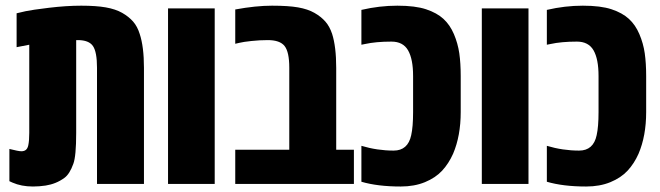

<svg xmlns="http://www.w3.org/2000/svg" viewBox="-20 -660 2370 689"><path d="M481.4 -538.1Q496.6 -492.2 496.6 -416.5V0H328.1V-417Q328.1 -473.6 313.5 -494.9Q298.8 -516.1 259.3 -516.1H253.4V-183.1Q253.4 -99.6 243.2 -72.3Q230 -35.2 210.9 -21.5Q181.6 0 143.6 5.9Q121.1 9.3 98.1 9.3Q56.6 9.3 24.4 -4.9L13.7 -9.8V-125.5Q46.4 -117.2 56.6 -117.2Q66.9 -117.2 73 -122.3Q79.1 -127.4 81.5 -138.7Q85 -154.8 85 -183.1V-499.5L39.6 -490.7V-612.3Q51.3 -615.2 72.3 -619.9Q93.3 -624.5 155.8 -632.1Q218.3 -639.6 271.5 -639.6Q324.7 -639.6 359.6 -633.5Q394.5 -627.4 418.5 -613.8Q442.4 -600.1 457.8 -582.5Q473.1 -564.9 481.4 -538.1Z M750.5 0H583V-629.9H750.5Z M824.2 -626Q897.9 -639.6 956.3 -639.6Q1014.6 -639.6 1049.6 -633.5Q1084.5 -627.4 1108.4 -613.8Q1132.3 -600.1 1147.7 -582.5Q1163.1 -564.9 1171.9 -538.1Q1186.5 -492.2 1186.5 -416.5V-122.6H1250V0H824.2V-122.6H1018.1V-417Q1018.1 -473.6 1001.2 -494.9Q984.4 -516.1 940.9 -516.1Q911.6 -516.1 882.3 -512.9Q853 -509.8 838.9 -506.3L824.2 -502.9Z M1276.9 -624.5Q1341.8 -639.6 1406 -639.6Q1470.2 -639.6 1509 -626.7Q1547.9 -613.8 1571.3 -592.3Q1594.7 -570.8 1608.9 -537.6Q1623 -504.4 1628.2 -468.8Q1633.3 -433.1 1633.3 -387.2V-257.8Q1633.3 -172.4 1606 -108.4Q1590.3 -73.2 1566.7 -47.6Q1543 -22 1504.9 -6.3Q1466.8 9.3 1418 9.3Q1335 9.3 1276.9 -7.8V-136.7Q1334 -119.6 1392.6 -119.6Q1443.8 -119.6 1455.6 -174.8Q1462.4 -204.6 1462.4 -257.8V-387.2Q1462.4 -448.2 1444.3 -479.5Q1426.3 -510.7 1384.8 -510.7Q1329.1 -510.7 1289.6 -502L1276.9 -499.5Z M1876.5 0H1709V-629.9H1876.5Z M1942.4 -624.5Q2007.3 -639.6 2071.5 -639.6Q2135.7 -639.6 2174.6 -626.7Q2213.4 -613.8 2236.8 -592.3Q2260.3 -570.8 2274.4 -537.6Q2288.6 -504.4 2293.7 -468.8Q2298.8 -433.1 2298.8 -387.2V-257.8Q2298.8 -172.4 2271.5 -108.4Q2255.9 -73.2 2232.2 -47.6Q2208.5 -22 2170.4 -6.3Q2132.3 9.3 2083.5 9.3Q2000.5 9.3 1942.4 -7.8V-136.7Q1999.5 -119.6 2058.1 -119.6Q2109.4 -119.6 2121.1 -174.8Q2127.9 -204.6 2127.9 -257.8V-387.2Q2127.9 -448.2 2109.9 -479.5Q2091.8 -510.7 2050.3 -510.7Q1994.6 -510.7 1955.1 -502L1942.4 -499.5Z"/></svg>

Font: Open Sans Hebrew Condensed Extra Bold
Style: Regular
Weight: 800
Width: 3
Foundry: Ascender Corporation, Yanek Iontef
Version: Version 2.001;PS 002.001;hotconv 1.0.70;makeotf.lib2.5.58329